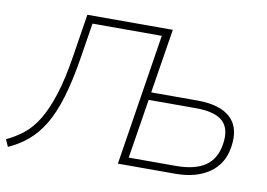

<svg xmlns="http://www.w3.org/2000/svg" viewBox="-95 -825 1333 958"><g transform="rotate(10 572.0 -346.0)"><path d="M-2 13 -18 -23Q27 -44 66 -74.5Q105 -105 137 -156.5Q169 -208 195.5 -290Q222 -372 241 -495L274 -705H707L655 -379H889Q1003 -379 1057 -329.5Q1111 -280 1096 -181Q1083 -93 1016 -46.5Q949 0 844 0H553L658 -666H307L278 -484Q259 -366 233.5 -282Q208 -198 174 -141.5Q140 -85 96 -48Q52 -11 -2 13ZM601 -39H839Q935 -39 988 -74.5Q1041 -110 1053 -188Q1065 -266 1025 -303Q985 -340 889 -340H649Z"/></g></svg>

Font: Mulish ExtraLight
Style: Italic
Weight: 200
Italic angle: -9°
Designer: Vernon Adams
Foundry: Vernon Adams
Version: Version 3.603